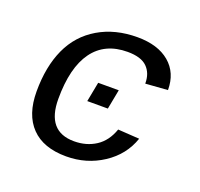

<svg xmlns="http://www.w3.org/2000/svg" viewBox="-101 -650 803 771"><g transform="rotate(20 300.0 -264.0)"><path d="M54.7 -195.3Q54.7 -301.3 89.6 -377.7Q124.5 -454.1 195.6 -496.1Q266.6 -538.1 361.8 -538.1Q449.2 -538.1 499 -496.1Q548.8 -454.1 548.8 -380.4L454.1 -373.5V-375Q454.1 -418 428.2 -443.6Q402.3 -469.2 344.7 -469.2Q247.6 -469.2 197.3 -399.9Q147 -330.6 147 -196.8Q147 -58.1 264.2 -58.1Q316.9 -58.1 356.7 -84Q396.5 -109.9 415 -163.1L506.8 -157.2Q481 -81.5 411.4 -35.9Q341.8 9.8 254.9 9.8Q157.2 9.8 106 -43.2Q54.7 -96.2 54.7 -195.3ZM259.3 -228 275.4 -312H363.3L347.2 -228Z"/></g></svg>

Font: Cousine
Style: Italic
Weight: 400
Italic angle: -12°
Monospace: yes
Designer: Steve Matteson
Foundry: Monotype Imaging Inc.
Version: Version 1.21